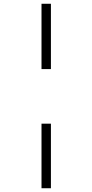

<svg xmlns="http://www.w3.org/2000/svg" viewBox="-20 -820 490 1020"><path d="M200.5 -453V-800H250.5V-453ZM200.5 180V-163H250.5V180Z"/></svg>

Font: Trispace Condensed ExtraLight
Style: Regular
Weight: 200
Width: 3
Designer: Tyler Finck
Foundry: Etcetera Type Company
Version: Version 1.210; ttfautohint (v1.8.3)